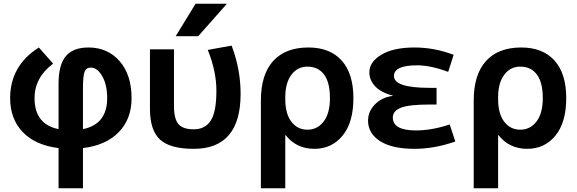

<svg xmlns="http://www.w3.org/2000/svg" viewBox="-20 -783 3076 1023"><path d="M263 -444Q164 -370 164 -260Q164 -121 292 -95V-337Q292 -438 331 -484Q370 -530 451 -530Q554 -530 617.5 -457Q681 -384 681 -260Q681 -149 613 -79Q545 -9 422 6V220H292V6Q169 -9 101.5 -79Q34 -149 34 -260Q34 -433 187 -530ZM422 -95Q551 -121 551 -260Q551 -332 524.5 -377.5Q498 -423 464 -423Q440 -423 431 -401.5Q422 -380 422 -310Z M1022 -763H1189L1036 -590H916ZM1262 -283Q1262 10 1012 10Q886 10 832.5 -39.5Q779 -89 779 -203V-520H907V-217Q907 -149 931 -121.5Q955 -94 1012 -94Q1073 -94 1103 -140.5Q1133 -187 1133 -300Q1133 -403 1087 -517L1214 -540Q1262 -414 1262 -283Z M1370 220V-247Q1370 -386 1435.5 -458Q1501 -530 1623 -530Q1738 -530 1800.5 -460.5Q1863 -391 1863 -260Q1863 -131 1805.5 -60.5Q1748 10 1655 10Q1559 10 1502 -63H1500V220ZM1738 -260Q1738 -344 1706.5 -386Q1675 -428 1618 -428Q1565 -428 1532.5 -384.5Q1500 -341 1500 -265V-255Q1500 -177 1532.5 -134.5Q1565 -92 1618 -92Q1671 -92 1704.5 -135.5Q1738 -179 1738 -260Z M2072 -274Q2012 -289 1980 -322Q1948 -355 1948 -398Q1948 -453 2012 -491.5Q2076 -530 2189 -530Q2294 -530 2397 -491L2368 -400Q2274 -435 2203 -435Q2079 -435 2079 -378Q2079 -315 2268 -315H2306V-226H2268Q2159 -226 2116 -209Q2073 -192 2073 -157Q2073 -88 2196 -88Q2281 -88 2376 -120L2406 -29Q2294 10 2189 10Q2069 10 2005 -31Q1941 -72 1941 -140Q1941 -189 1977.5 -226.5Q2014 -264 2072 -272Z M2504 220V-247Q2504 -386 2569.5 -458Q2635 -530 2757 -530Q2872 -530 2934.5 -460.5Q2997 -391 2997 -260Q2997 -131 2939.5 -60.5Q2882 10 2789 10Q2693 10 2636 -63H2634V220ZM2872 -260Q2872 -344 2840.5 -386Q2809 -428 2752 -428Q2699 -428 2666.5 -384.5Q2634 -341 2634 -265V-255Q2634 -177 2666.5 -134.5Q2699 -92 2752 -92Q2805 -92 2838.5 -135.5Q2872 -179 2872 -260Z"/></svg>

Font: Mplus 1p Bold
Style: Bold
Weight: 700
Version: Version 1.061